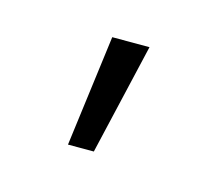

<svg xmlns="http://www.w3.org/2000/svg" viewBox="-39 -799 263 231"><g transform="rotate(15 92.0 -683.5)"><path d="M59.6 -614.3 77.6 -752.9H124L91.8 -614.3Z"/></g></svg>

Font: Inter 18pt ExtraLight
Style: Regular
Weight: 250
Designer: Rasmus Andersson
Foundry: rsms
Version: Version 4.001;git-66647c0bb